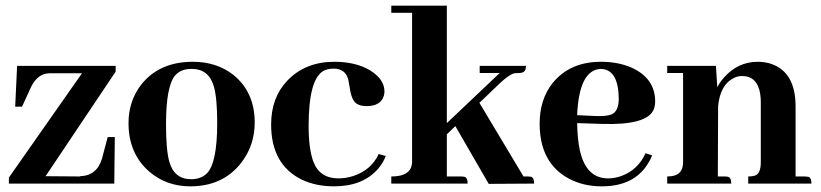

<svg xmlns="http://www.w3.org/2000/svg" viewBox="-20 -655 2930 685"><path d="M142.6 -26.4 392.6 -399.4V-419.9H41L34.2 -274.4H58.6L91.8 -346.7Q115.2 -392.6 156.2 -393.6H272.5L11.7 -21.5V0H387.7L389.6 -166H364.3L343.8 -88.9Q325.2 -27.3 264.6 -26.4L267.6 -25.4Z M572.3 -211.9Q572.3 -348.6 605.5 -386.7Q626 -409.2 663.1 -409.2Q725.6 -409.2 743.2 -345.7Q754.9 -304.7 754.9 -215.8Q754.9 -73.2 717.8 -36.1Q696.3 -15.6 662.1 -15.6Q601.6 -15.6 584 -78.1Q572.3 -120.1 572.3 -211.9ZM668 -434.6Q547.9 -434.6 483.4 -352.5Q438.5 -293.9 438.5 -215.8Q438.5 -105.5 514.6 -41Q575.2 9.8 659.2 9.8Q774.4 9.8 839.8 -73.2Q888.7 -135.7 888.7 -217.8Q888.7 -327.1 811.5 -388.7Q752 -434.6 668 -434.6Z M947.3 -210.9Q947.3 -68.4 1055.7 -14.6Q1106.4 9.8 1171.9 9.8Q1273.4 9.8 1328.1 -51.8Q1346.7 -73.2 1356.4 -98.6L1331.1 -105.5Q1303.7 -46.9 1238.3 -26.4Q1212.9 -18.6 1187.5 -18.6Q1120.1 -18.6 1097.7 -79.1Q1081.1 -124 1081.1 -206.1Q1081.1 -370.1 1132.8 -401.4Q1148.4 -410.2 1169.9 -410.2Q1212.9 -410.2 1222.7 -370.1Q1224.6 -362.3 1227.5 -343.8Q1233.4 -298.8 1251 -286.1Q1264.6 -276.4 1288.1 -276.4Q1337.9 -276.4 1349.6 -313.5Q1351.6 -321.3 1351.6 -329.1Q1351.6 -372.1 1299.8 -404.3Q1249 -434.6 1172.9 -434.6Q1069.3 -434.6 1004.9 -367.2Q947.3 -306.6 947.3 -210.9Z M1625 -25.4H1574.2V-175.8L1604.5 -205.1L1723.6 1L1885.7 0Q1885.7 -21.5 1874 -24.4Q1869.1 -25.4 1862.3 -25.4H1847.7L1690.4 -288.1L1762.7 -357.4Q1796.9 -389.6 1815.4 -393.6Q1823.2 -394.5 1831.1 -394.5Q1852.5 -394.5 1855.5 -410.2Q1856.4 -415 1856.4 -419.9H1691.4V-394.5H1762.7L1574.2 -215.8V-634.8H1376V-609.4H1450.2V-76.2Q1448.2 -25.4 1376 -25.4V0H1648.4Q1648.4 -22.5 1635.7 -24.4Q1630.9 -25.4 1625 -25.4Z M2124 -409.2Q2186.5 -407.2 2187.5 -302.7Q2187.5 -256.8 2160.2 -246.1Q2140.6 -239.3 2101.6 -241.2L2039.1 -244.1Q2045.9 -406.2 2124 -409.2ZM2306.6 -100.6 2283.2 -108.4Q2255.9 -48.8 2197.3 -27.3Q2173.8 -18.6 2149.4 -18.6Q2071.3 -18.6 2048.8 -118.2Q2040 -159.2 2039.1 -215.8L2128.9 -212.9Q2286.1 -208 2311.5 -262.7Q2317.4 -276.4 2317.4 -293Q2317.4 -376 2232.4 -414.1Q2184.6 -434.6 2124 -434.6Q2013.7 -434.6 1952.1 -359.4Q1905.3 -300.8 1905.3 -213.9Q1905.3 -72.3 2011.7 -16.6Q2062.5 9.8 2127 9.8Q2241.2 9.8 2291 -70.3Q2300.8 -85 2306.6 -100.6Z M2565.4 -25.4H2541L2542 -275.4Q2548.8 -352.5 2598.6 -377Q2612.3 -383.8 2627 -383.8Q2682.6 -383.8 2692.4 -318.4Q2694.3 -305.7 2694.3 -292V-76.2Q2694.3 -35.2 2672.9 -28.3Q2663.1 -25.4 2649.4 -25.4V0H2875Q2875 -22.5 2862.3 -24.4Q2856.4 -25.4 2850.6 -25.4H2818.4V-275.4Q2818.4 -396.5 2732.4 -426.8Q2709 -434.6 2683.6 -434.6Q2612.3 -434.6 2562.5 -377.9Q2547.9 -361.3 2539.1 -343.8L2534.2 -419.9H2360.4V-394.5H2417V-76.2Q2417 -31.2 2375 -26.4Q2368.2 -25.4 2360.4 -25.4V0H2588.9Q2588.9 -22.5 2576.2 -24.4Q2571.3 -25.4 2565.4 -25.4Z"/></svg>

Font: Abhaya Libre ExtraBold
Style: Regular
Weight: 800
Designer: Pushpananda Ekanayake, Sol Matas, Pathum Egodawatta
Foundry: Mooniak
Version: Version 1.050 ; ttfautohint (v1.6)